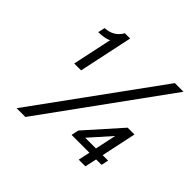

<svg xmlns="http://www.w3.org/2000/svg" viewBox="-191 -920 1157 1157"><g transform="rotate(45 387.5 -341.5)"><path d="M214.8 -387.2H156.2L210 -640.1Q187.5 -625 125 -623L134.8 -667.5Q209 -670.9 243.2 -731.9H288.1ZM642.1 3.4H585L601.1 -71.8H449.2L459 -118.7L657.2 -341.3H715.3L668 -117.7H714.4L704.6 -71.8H658.2ZM610.8 -117.7 639.6 -252.9 519.5 -117.7ZM175.8 48.8H101.1L668.5 -732.4H742.2Z"/></g></svg>

Font: Cadman
Style: Italic
Weight: 400
Italic angle: -12°
Designer: Paul James MIller
Foundry: High-Logic / Made with FontCreator
Version: Version 2.114;March 28, 2021;FontCreator 13.0.0.2683 64-bit